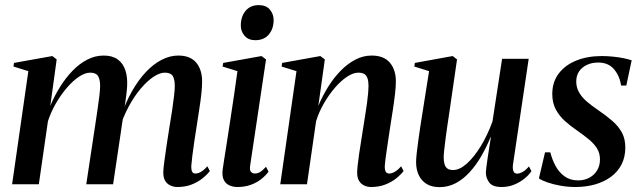

<svg xmlns="http://www.w3.org/2000/svg" viewBox="-20 -738 2565 769"><path d="M207 -500 181.5 -314Q198 -354 220.5 -390Q243 -426 270.5 -454.5Q298 -483 329.5 -499.2Q361 -515.5 395.5 -515.5Q430 -515.5 451.5 -500Q473 -484.5 482.2 -456.2Q491.5 -428 489 -389.5Q488.5 -381 486.8 -365.2Q485 -349.5 482 -329.2Q479 -309 475.5 -287.5L464 -271Q483 -327.5 508.8 -372.8Q534.5 -418 564.5 -449.8Q594.5 -481.5 627.5 -498.5Q660.5 -515.5 694 -515.5Q742.5 -515.5 766 -487Q789.5 -458.5 789.5 -412Q789.5 -391 786.5 -362.5Q783.5 -334 778.2 -301.2Q773 -268.5 768 -234.5Q763 -203.5 758.2 -171.2Q753.5 -139 750.2 -112.8Q747 -86.5 746 -72Q746 -56 750 -49.5Q754 -43 763 -43Q772.5 -43 784.5 -49.5Q796.5 -56 810.5 -72L820.5 -53Q809 -38 790.5 -23.2Q772 -8.5 747.2 1.2Q722.5 11 690.5 11Q676.5 11 663.2 5.2Q650 -0.5 642 -13Q634 -25.5 634 -47Q634 -59.5 637.8 -89Q641.5 -118.5 647.2 -155.5Q653 -192.5 658.5 -228Q664.5 -262.5 669.2 -294.8Q674 -327 677 -352.8Q680 -378.5 680 -393.5Q680 -420.5 671.8 -433.8Q663.5 -447 640 -447Q620 -447 595 -430.5Q570 -414 544 -383.5Q518 -353 495.2 -310.8Q472.5 -268.5 456.5 -217.5L477 -293Q474.5 -278 472.5 -264.5Q470.5 -251 468.2 -237.5Q466 -224 464 -208.5L433 0H325.5L360 -228Q365 -262.5 370 -295.2Q375 -328 378 -354Q381 -380 381 -393.5Q381 -420.5 372.5 -433.8Q364 -447 341 -447Q321 -447 296.8 -431Q272.5 -415 248.5 -387.2Q224.5 -359.5 204.2 -324.5Q184 -289.5 172 -252.5L135.5 0H28.5L93.5 -453L34 -471.5L36 -486L189.5 -513.5Z M931 11Q913 11 898.2 4.2Q883.5 -2.5 876 -18.2Q868.5 -34 872 -60.5Q873 -68.5 877.5 -96.8Q882 -125 888.5 -166.8Q895 -208.5 902.5 -257.8Q910 -307 917.5 -357.5Q925 -408 931 -453L871.5 -471.5L874 -486L1027.5 -513.5L1045.5 -500L982 -75.5Q979 -56 985.5 -49.5Q992 -43 1000.5 -43Q1011 -43 1020.8 -48.5Q1030.5 -54 1045.5 -70L1055.5 -50.5Q1043.5 -34 1025.5 -20Q1007.5 -6 983.8 2.5Q960 11 931 11ZM1002.5 -577Q975 -577 959.8 -594.5Q944.5 -612 944.5 -635.5Q944.5 -672 963.8 -694.8Q983 -717.5 1016 -717.5Q1046.5 -717.5 1061.2 -699.2Q1076 -681 1076 -658Q1076 -623 1056.8 -600Q1037.5 -577 1002.5 -577Z M1255 -314Q1271.5 -353.5 1294 -389.8Q1316.5 -426 1344 -454.2Q1371.5 -482.5 1403 -499Q1434.5 -515.5 1468.5 -515.5Q1517.5 -515.5 1541.5 -487Q1565.5 -458.5 1565.5 -412Q1565.5 -391 1562.2 -362.5Q1559 -334 1554 -301.2Q1549 -268.5 1543.5 -234.5Q1539 -203.5 1534 -171.2Q1529 -139 1525.5 -112.8Q1522 -86.5 1521 -72Q1521 -56 1525.5 -49.5Q1530 -43 1539 -43Q1548.5 -43 1560.5 -49.5Q1572.5 -56 1586.5 -72L1596.5 -53Q1585 -38 1566.5 -23.2Q1548 -8.5 1523 1.2Q1498 11 1465.5 11Q1452 11 1439.2 5.2Q1426.5 -0.5 1418.5 -13Q1410.5 -25.5 1410.5 -47Q1410.5 -56.5 1412.5 -75.8Q1414.5 -95 1418.2 -120.5Q1422 -146 1426.5 -173.8Q1431 -201.5 1435 -228Q1439 -254 1443 -278.8Q1447 -303.5 1450 -325.5Q1453 -347.5 1454.5 -365Q1456 -382.5 1456 -393.5Q1456 -411.5 1452.2 -423.5Q1448.5 -435.5 1439.5 -441.2Q1430.5 -447 1415 -447Q1395 -447 1370.5 -431Q1346 -415 1322 -387.2Q1298 -359.5 1277.8 -324.8Q1257.5 -290 1246 -252.5L1209.5 0H1102.5L1167.5 -453L1108 -471.5L1110 -486L1263 -513.5L1281 -500Z M1740 11.5Q1709 11.5 1688.2 -1.5Q1667.5 -14.5 1657 -37Q1646.5 -59.5 1646.5 -89Q1646.5 -101.5 1649.2 -126.2Q1652 -151 1656 -179.8Q1660 -208.5 1663.8 -233.2Q1667.5 -258 1669.5 -269.5L1698.5 -453L1639.5 -471.5L1641.5 -486L1793 -513.5L1810.5 -500L1778 -276Q1775.5 -259.5 1771.8 -234.8Q1768 -210 1764.8 -184.2Q1761.5 -158.5 1759.2 -137.8Q1757 -117 1757 -108.5Q1757 -92 1760.5 -80.2Q1764 -68.5 1772.2 -62.8Q1780.5 -57 1794.5 -57Q1821 -57 1850 -83Q1879 -109 1906 -153.2Q1933 -197.5 1952.5 -251.5L1991 -502.5H2097.5L2034.5 -78.5Q2032.5 -62 2036.5 -52.2Q2040.5 -42.5 2051 -42.5Q2061 -42.5 2073.8 -49.8Q2086.5 -57 2098.5 -71.5L2108.5 -52.5Q2097.5 -36 2079.2 -21.5Q2061 -7 2038 2Q2015 11 1989 11Q1953 11 1939.5 -7Q1926 -25 1926 -47.5Q1926 -52.5 1928 -68.5Q1930 -84.5 1933.2 -106.2Q1936.5 -128 1940 -150Q1943.5 -172 1946 -188H1944.5Q1928 -147.5 1907 -111.5Q1886 -75.5 1860.5 -47.8Q1835 -20 1805 -4.2Q1775 11.5 1740 11.5Z M2488.5 -395.5H2467.5Q2462 -434 2439.2 -460.8Q2416.5 -487.5 2376 -487.5Q2350.5 -487.5 2330.8 -478.2Q2311 -469 2299.5 -452.2Q2288 -435.5 2288 -411.5Q2288 -388 2299 -368.5Q2310 -349 2329.2 -332.2Q2348.5 -315.5 2373 -299Q2407.5 -275.5 2432.5 -253.8Q2457.5 -232 2471 -206.8Q2484.5 -181.5 2484.5 -147.5Q2484.5 -108.5 2469.2 -79Q2454 -49.5 2426.5 -29.5Q2399 -9.5 2362.8 0.8Q2326.5 11 2285 11Q2254.5 11 2225 5.8Q2195.5 0.5 2172.5 -7.5Q2149.5 -15.5 2138.5 -23.5L2163 -128H2184Q2192 -97 2206.2 -71.5Q2220.5 -46 2242.5 -30.8Q2264.5 -15.5 2295.5 -15.5Q2320.5 -15.5 2340.5 -26.2Q2360.5 -37 2371.8 -56Q2383 -75 2383 -99.5Q2383 -124.5 2371 -143.8Q2359 -163 2338 -180.2Q2317 -197.5 2291 -215.5Q2266 -232.5 2243.2 -252.8Q2220.5 -273 2206.2 -299.5Q2192 -326 2192 -361.5Q2192 -409.5 2217.8 -443.5Q2243.5 -477.5 2288.2 -495.5Q2333 -513.5 2390 -513.5Q2414 -513.5 2437.2 -511Q2460.5 -508.5 2479.5 -504.5Q2498.5 -500.5 2510 -496.5Z"/></svg>

Font: Merriweather 144pt Medium
Style: Italic
Weight: 500
Italic angle: -7.8°
Version: Version 2.101